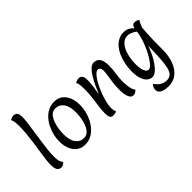

<svg xmlns="http://www.w3.org/2000/svg" viewBox="-105 -1623 2563 2563"><g transform="rotate(-45 1176.5 -341.5)"><path d="M176 7Q141 7 119.5 -21Q98 -49 98 -125Q98 -161 105 -218Q112 -275 123 -345Q134 -415 144.5 -490.5Q155 -566 162 -640.5Q169 -715 169 -780Q169 -816 166 -850.5Q163 -885 148 -915Q159 -925 180 -931Q201 -937 215 -937Q249 -937 266.5 -914Q284 -891 284 -832Q284 -795 276 -734Q268 -673 257 -598.5Q246 -524 234.5 -445.5Q223 -367 215 -294.5Q207 -222 207 -166Q207 -127 213.5 -91.5Q220 -56 245 -29Q226 -7 207 0Q188 7 176 7Z M618 17Q546 17 497.5 -20Q449 -57 424.5 -120Q400 -183 400 -259Q400 -317 414.5 -376.5Q429 -436 456 -491Q483 -546 523 -589.5Q563 -633 613.5 -658.5Q664 -684 725 -684Q797 -684 845.5 -647Q894 -610 918 -547.5Q942 -485 942 -408Q942 -350 928 -290.5Q914 -231 886.5 -176Q859 -121 819.5 -77.5Q780 -34 729.5 -8.5Q679 17 618 17ZM667 -57Q708 -57 737 -80.5Q766 -104 785 -142Q804 -180 814.5 -223Q825 -266 829.5 -306Q834 -346 834 -373Q834 -490 790.5 -549.5Q747 -609 673 -609Q633 -609 604.5 -585.5Q576 -562 557.5 -524.5Q539 -487 528 -444Q517 -401 512.5 -361Q508 -321 508 -294Q508 -177 551 -117Q594 -57 667 -57Z M1160 7Q1120 7 1108 -21Q1096 -49 1096 -93Q1096 -146 1105.5 -214Q1115 -282 1124.5 -359.5Q1134 -437 1134 -516Q1134 -552 1131 -586.5Q1128 -621 1113 -650Q1124 -661 1144.5 -667Q1165 -673 1179 -673Q1213 -673 1230.5 -650Q1248 -627 1248 -568Q1248 -517 1239 -453Q1230 -389 1219 -330Q1245 -390 1273.5 -452Q1302 -514 1334 -565.5Q1366 -617 1400 -648.5Q1434 -680 1470 -680Q1587 -680 1587 -507Q1587 -433 1575.5 -363.5Q1564 -294 1564 -220Q1564 -191 1567.5 -154Q1571 -117 1580.5 -83.5Q1590 -50 1608 -29Q1590 -10 1572.5 -1.5Q1555 7 1538 7Q1497 7 1476 -43.5Q1455 -94 1455 -187Q1455 -251 1463.5 -311.5Q1472 -372 1480 -422.5Q1488 -473 1488 -507Q1488 -539 1476 -556.5Q1464 -574 1442 -574Q1419 -574 1392 -548.5Q1365 -523 1338.5 -480Q1312 -437 1288 -384.5Q1264 -332 1245.5 -278Q1227 -224 1216 -176.5Q1205 -129 1205 -95Q1205 -64 1210.5 -40Q1216 -16 1222 -7Q1203 0 1188 3.5Q1173 7 1160 7Z M1956 254Q1931 254 1903 250Q1875 246 1850 236Q1825 226 1809.5 208Q1794 190 1794 161Q1794 131 1806.5 111Q1819 91 1830 81Q1856 124 1898 152Q1940 180 1995 180Q2045 180 2073.5 151Q2102 122 2116 61.5Q2130 1 2135.5 -94Q2141 -189 2144 -322Q2109 -223 2064.5 -147.5Q2020 -72 1974.5 -29Q1929 14 1892 14Q1853 14 1819.5 -11.5Q1786 -37 1765.5 -92.5Q1745 -148 1745 -237Q1745 -297 1756.5 -360Q1768 -423 1791 -481Q1814 -539 1849 -584.5Q1884 -630 1931.5 -657Q1979 -684 2038 -684Q2085 -684 2120 -665Q2155 -646 2179 -617Q2187 -650 2200 -662Q2213 -674 2234 -674Q2251 -674 2270.5 -668.5Q2290 -663 2303 -653Q2293 -635 2281 -610Q2269 -585 2258 -556Q2254 -519 2250.5 -466Q2247 -413 2245 -336.5Q2243 -260 2243 -151Q2243 -27 2207.5 64Q2172 155 2107.5 204.5Q2043 254 1956 254ZM1926 -92Q1948 -92 1977.5 -122.5Q2007 -153 2038 -203.5Q2069 -254 2097 -316Q2125 -378 2145 -442.5Q2165 -507 2171 -563Q2135 -590 2103 -602.5Q2071 -615 2042 -615Q1997 -615 1961 -587Q1925 -559 1900.5 -510.5Q1876 -462 1863 -398Q1850 -334 1850 -262Q1850 -215 1858 -176.5Q1866 -138 1883 -115Q1900 -92 1926 -92Z"/></g></svg>

Font: Paprika
Style: Regular
Weight: 400
Designer: Eduardo Rodriguez Tunni
Foundry: Eduardo Rodriguez Tunni
Version: Version 1.010; ttfautohint (v1.8.3)